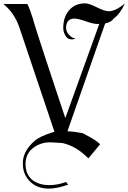

<svg xmlns="http://www.w3.org/2000/svg" viewBox="-30 -845 754 1128"><path d="M704.2 -825.3Q649.5 -778.9 607.9 -778.9Q586.3 -778.9 539.5 -801.6Q493.7 -825.3 470 -825.3Q409.5 -825.3 374.2 -782.6Q341.6 -743.2 341.6 -680.5Q341.6 -649.5 362.6 -624.7Q372.6 -613.7 392.1 -613.7Q407.4 -613.7 413.2 -620Q395.3 -618.9 374.2 -641.6Q357.4 -662.6 357.9 -683.2Q360.5 -735.8 407.4 -735.8Q428.9 -735.8 473.7 -720Q518.4 -704.2 540.5 -704.2H553.2L353.7 -151.1Q308.9 -285.3 277.6 -380Q246.3 -474.7 225.5 -537.9Q204.7 -601.1 193.2 -637.6Q181.6 -674.2 175.3 -694.2Q168.9 -714.2 166.8 -722.1Q164.7 -730 163.7 -734.2Q155.8 -758.9 147.9 -780.8Q140 -802.6 131.1 -821.6H-10Q54.7 -768.9 83.7 -684.2L290 -70.5Q277.4 -68.4 276.8 -66.8Q202.6 -43.7 172.6 -16.8Q101.6 45.8 104.2 118.4Q104.2 164.7 127.4 198.4Q168.9 260.5 251.6 263.2Q303.2 264.2 370.5 239.5L357.9 224.2Q307.9 242.6 259.5 242.6Q204.7 242.6 165.8 216.8Q120 183.7 120 118.4Q120 42.6 192.6 6.8Q212.6 -2.1 228.9 -5.5Q245.3 -8.9 262.1 -8.9Q278.9 -8.9 296.3 -7.4Q313.7 -5.8 335.8 -4.7Q405.3 10 465.8 63.7L489.5 85.3L558.4 2.1Q542.1 -13.7 516.3 -29.2Q490.5 -44.7 455.8 -62.6Q435.3 -66.8 412.9 -69.7Q390.5 -72.6 366.3 -74.2L587.9 -707.4Q623.7 -714.2 637.9 -736.3Q675.3 -762.1 704.2 -825.3Z"/></svg>

Font: MM Bagan
Style: Regular
Weight: 400
Designer: Khon Soe Zaw Thu
Version: Version 1.00 July 10, 2016, initial release